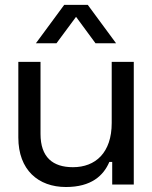

<svg xmlns="http://www.w3.org/2000/svg" viewBox="-20 -740 610 770"><path d="M516.5 -492H428V-247C428 -127.5 363 -69.5 272.5 -69.5C192 -69.5 142.5 -109 142.5 -203V-492H53.5V-188.5C53.5 -58.5 133.5 10 244.5 10C346 10 395 -35.5 418.5 -90.5H430V0H516.5ZM237.5 -720.5 124 -566.5H206.5L285 -672.5L363 -566.5H445.5L332 -720.5Z"/></svg>

Font: MCL Standard
Style: Regular
Weight: 400
Designer: Květoslav Bartoš
Foundry: Florian Karsten
Version: Version 1.001;Glyphs 3.2.3 (3260)